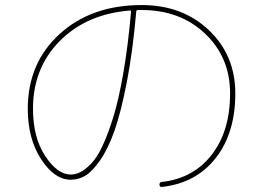

<svg xmlns="http://www.w3.org/2000/svg" viewBox="-20 -730 1040 759"><path d="M494.1 -688.5Q322.3 -674.8 216.3 -567.9Q110.4 -460.9 110.4 -299.8Q110.4 -186.5 158.7 -113.3Q207 -40 259.8 -40Q278.3 -40 297.4 -49.3Q316.4 -58.6 339.8 -82.5Q363.3 -106.4 385.3 -153.3Q407.2 -200.2 428.2 -268.1Q449.2 -335.9 467.8 -442.9Q486.3 -549.8 498 -683.6Q498 -688.5 494.1 -688.5ZM259.8 -19.5Q195.3 -19.5 142.6 -100.6Q89.8 -181.6 89.8 -299.8Q89.8 -480.5 215.3 -595.2Q340.8 -710 540 -710Q701.2 -710 805.7 -610.8Q910.2 -511.7 910.2 -360.4Q910.2 -204.1 833 -105.5Q755.9 -6.8 622.1 8.8Q610.4 10.7 610.4 0Q610.4 -9.8 619.1 -10.7Q744.1 -24.4 816.9 -118.2Q889.6 -211.9 889.6 -360.4Q889.6 -502.9 791 -596.7Q692.4 -690.4 540 -690.4H524.4Q519.5 -690.4 518.6 -684.6Q504.9 -526.4 481.4 -405.8Q458 -285.2 432.6 -213.4Q407.2 -141.6 376 -96.7Q344.7 -51.8 317.4 -35.6Q290 -19.5 259.8 -19.5Z"/></svg>

Font: Rounded Mgen+ 1mn thin
Style: Regular
Weight: 100
Designer: [Source Han Sans]
Ryoko NISHIZUKA  (kana & ideographs); Paul D. Hunt (Latin, Greek & Cyrillic); Wenlong ZHANG  (bopomofo
Version: Version 1.059.20150602